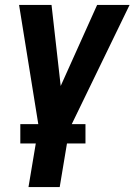

<svg xmlns="http://www.w3.org/2000/svg" viewBox="-20 -540 543 775"><path d="M95 215 136 -30 57 -520H188L225 -193L372 -520H503L260 -19L221 215ZM325 39H62V-39H325Z"/></svg>

Font: Iosevka Extrabold Oblique
Style: Regular
Weight: 800
Italic angle: -9°
Monospace: yes
Designer: Belleve Invis
Foundry: Belleve Invis
Version: Version 32.5.0; ttfautohint (v1.8.4)